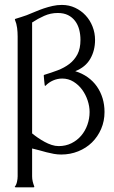

<svg xmlns="http://www.w3.org/2000/svg" viewBox="-20 -618 470 791"><path d="M232.4 18.6Q216.8 18.6 201.7 15.9Q186.5 13.2 171.6 9.3Q156.7 5.4 142.1 1.2Q127.4 -2.9 112.3 -6.3V108.4Q112.3 119.1 114.7 129.6Q117.2 140.1 121.1 149.9V152.8Q120.6 152.8 119.6 153.3Q118.7 153.8 118.2 153.8H43.9L40.5 151.9Q47.4 143.6 50 131.1Q52.7 118.7 52.7 108.4V-467.8Q52.7 -485.4 50.5 -502.9Q48.3 -520.5 41.5 -536.6V-539.1L43.9 -540.5Q55.2 -544.4 66.7 -547.6Q78.1 -550.8 89.4 -555.2Q106.9 -562 124.5 -569.6Q142.1 -577.1 160.2 -583.3Q178.2 -589.4 196.8 -593.5Q215.3 -597.7 234.9 -597.7Q264.6 -597.7 289.6 -585.9Q314.5 -574.2 332.8 -554.4Q351.1 -534.7 361.3 -508.5Q371.6 -482.4 371.6 -453.6Q371.6 -409.7 351.8 -375.5Q332 -341.3 290 -324.7Q318.8 -315.9 341.3 -299.8Q363.8 -283.7 379.2 -261.7Q394.5 -239.7 402.6 -213.1Q410.6 -186.5 410.6 -156.7Q410.6 -119.1 396.7 -86.9Q382.8 -54.7 358.9 -31.2Q335 -7.8 302.2 5.4Q269.5 18.6 232.4 18.6ZM311.5 -453.6Q311.5 -476.1 306.2 -496.3Q300.8 -516.6 289.3 -531.7Q277.8 -546.9 260.3 -555.7Q242.7 -564.5 217.8 -564.5Q188.5 -564.5 162.1 -552.7Q135.7 -541 112.3 -525.4V-68.4Q123 -59.6 136.2 -50.5Q149.4 -41.5 163.6 -33.7Q177.7 -25.9 192.6 -21Q207.5 -16.1 221.7 -16.1Q250.5 -16.1 274.2 -27.8Q297.9 -39.6 314.5 -59.1Q331.1 -78.6 340.1 -104Q349.1 -129.4 349.1 -156.7Q349.1 -179.7 341.1 -204.1Q333 -228.5 318.4 -248.5Q303.7 -268.6 282.7 -281.5Q261.7 -294.4 236.3 -294.4Q216.8 -294.4 198.5 -286.4Q180.2 -278.3 167 -264.2L165 -265.1L164.1 -267.1Q163.1 -277.3 161.9 -287.4Q160.6 -297.4 160.2 -307.6L162.1 -309.6Q191.4 -318.4 218.3 -328.6Q245.1 -338.9 265.9 -354.7Q286.6 -370.6 299.1 -394.3Q311.5 -418 311.5 -453.6Z"/></svg>

Font: CAT Linz
Style: Regular
Weight: 400
Designer: Peter Wiegel
Foundry: Peter Wiegel
Version: Version 1.08